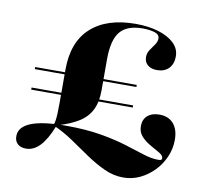

<svg xmlns="http://www.w3.org/2000/svg" viewBox="-73 -663 864 803"><g transform="rotate(10 358.5 -261.0)"><path d="M175.8 -108.9Q179 -116.1 180.6 -127.8Q182.3 -139.5 183.1 -157.3Q183.9 -175 183.9 -200.8V-342.7Q183.9 -460.5 251.2 -521.4Q318.5 -582.3 441.1 -582.3Q495.2 -582.3 537.5 -569.4Q579.8 -556.5 604.4 -533.1Q629 -509.7 629 -476.6Q629 -445.2 610.9 -426.2Q592.7 -407.3 560.5 -407.3Q535.5 -407.3 521 -419.8Q506.5 -432.3 506.5 -453.2Q506.5 -470.2 516.1 -484.3Q525.8 -498.4 535.1 -511.7Q544.4 -525 544.4 -537.9Q544.4 -555.6 523 -562.1Q501.6 -568.5 472.6 -568.5Q406.5 -568.5 377 -533.1Q347.6 -497.6 347.6 -415.3V-283.1Q347.6 -233.9 331 -200.4Q314.5 -166.9 279.8 -145.2Q245.2 -123.4 191.9 -108.1ZM78.2 11.3Q55.6 11.3 42.7 -0.4Q29.8 -12.1 29.8 -33.1Q29.8 -72.6 79 -92.3Q128.2 -112.1 226.6 -112.1Q312.1 -112.1 375.4 -101.2Q438.7 -90.3 485.5 -75.8Q532.3 -61.3 567.3 -50Q602.4 -38.7 630.6 -38.7Q640.3 -38.7 643.5 -40.7Q646.8 -42.7 646.8 -47.6Q646.8 -58.9 630.2 -69Q613.7 -79 591.5 -91.1Q569.4 -103.2 552.4 -121Q535.5 -138.7 535.5 -165.3Q535.5 -193.5 554 -209.7Q572.6 -225.8 604 -225.8Q642.7 -225.8 664.1 -201.2Q685.5 -176.6 685.5 -132.3Q685.5 -95.2 670.6 -60.5Q655.6 -25.8 629.4 1.2Q603.2 28.2 570.2 44Q537.1 59.7 499.2 59.7Q458.9 59.7 419.8 41.9Q380.6 24.2 341.5 -2.4Q302.4 -29 262.9 -56Q223.4 -83.1 182.3 -101.6H186.3Q163.7 -44.4 137.1 -16.5Q110.5 11.3 78.2 11.3ZM57.3 -235.5V-244.4H488.7V-235.5ZM57.3 -322.6V-331.5H488.7V-322.6Z"/></g></svg>

Font: Playfair 144pt SemiExpanded Black
Style: Regular
Weight: 900
Width: 6
Designer: Claus Eggers Sørensen
Foundry: Claus Eggers Sørensen
Version: Version 2.203